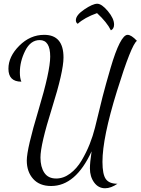

<svg xmlns="http://www.w3.org/2000/svg" viewBox="-20 -906 751 1025"><path d="M25 -539Q25 -604 83 -662Q141 -720 216 -720Q319 -720 319 -599Q319 -524 257.5 -329Q196 -134 196 -65Q196 -15 216.5 16Q237 47 280 47Q319 47 354.5 20.5Q390 -6 415.5 -49Q441 -92 458.5 -136Q476 -180 487 -224L528 -391Q544 -453 570 -542Q596 -631 619 -675.5Q642 -720 661 -720Q681 -720 711 -688Q681 -667 604 -418.5Q527 -170 527 -42Q527 25 545 50Q563 75 607 75Q572 99 541 99Q505 99 482.5 68Q460 37 460 -7Q460 -38 469 -98Q384 87 253 87Q191 87 157 49Q123 11 123 -49Q123 -111 185.5 -318.5Q248 -526 248 -604Q248 -692 192 -692Q143 -692 114.5 -635Q86 -578 86 -519Q86 -489 94 -470Q25 -470 25 -539ZM385 -798Q385 -825 430 -855.5Q475 -886 499 -886Q523 -886 556 -846.5Q589 -807 589 -775Q589 -752 572 -744Q551 -787 498 -836Q431 -812 395 -779Q385 -785 385 -798Z"/></svg>

Font: DancingScriptRegular
Style: Regular
Weight: 400
Designer: Pablo Impallari
Foundry: Pablo Impallari. www.impallari.com
Version: Version 1.002